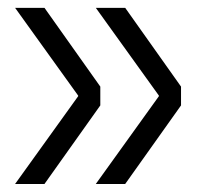

<svg xmlns="http://www.w3.org/2000/svg" viewBox="-20 -531 528 490"><path d="M385.5 -287V-285.5L224.5 -61.5H299.5L442 -262V-310L299.5 -511H224.5ZM179.5 -287V-285.5L18.5 -61.5H93.5L236 -262V-310L93.5 -511H18.5Z"/></svg>

Font: Hepta Slab
Style: Regular
Weight: 400
Designer: Michael LaGattuta
Foundry: Michael LaGattuta
Version: Version 1.100